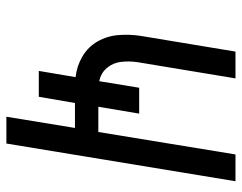

<svg xmlns="http://www.w3.org/2000/svg" viewBox="-100 -676 775 616"><g transform="rotate(90 288.0 -367.5)"><path d="M354 0H440L561 -735H475L403 -295H322L344 -426H261L240 -298Q214 -303 197.5 -322.5Q181 -342 178 -368Q175 -394 179 -421L231 -735H145L95 -433Q89 -396 92 -359.5Q95 -323 112.5 -292.5Q130 -262 160.5 -244Q191 -226 227 -222L207 -104H290L310 -220H390Z"/></g></svg>

Font: Iosevka Sparkle
Style: Italic
Weight: 400
Italic angle: -9°
Designer: Belleve Invis
Foundry: Belleve Invis
Version: Version 4.5.0; ttfautohint (v1.8.3)